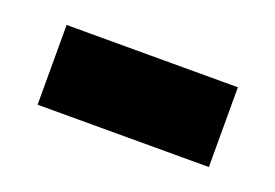

<svg xmlns="http://www.w3.org/2000/svg" viewBox="-37 -406 396 276"><g transform="rotate(20 161.0 -268.0)"><path d="M30 -207V-329H292V-207Z"/></g></svg>

Font: Noto Sans Tai Tham
Style: Bold
Weight: 700
Designer: Monotype Design Team 2013. Revised by David WIlliams 2020
Foundry: Monotype Imaging Inc.
Version: Version 2.002; ttfautohint (v1.8.4.7-5d5b)